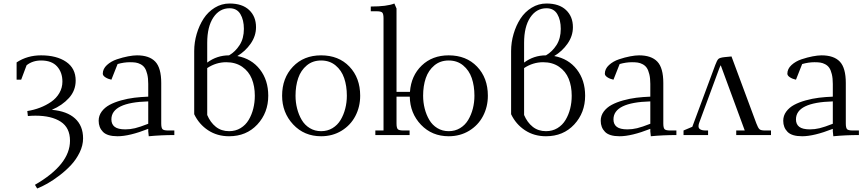

<svg xmlns="http://www.w3.org/2000/svg" viewBox="-20 -766 4910 1089"><path d="M74.2 -314V-412.1Q134.8 -452.1 212.9 -452.1Q301.3 -452.1 355.2 -415.3Q409.2 -378.4 409.2 -309.1Q409.2 -252.4 371.3 -210.4Q333.5 -168.5 273.9 -143.1Q359.9 -135.7 405.5 -94.2Q451.2 -52.7 451.2 19Q451.2 58.6 431.9 98.4Q412.6 138.2 383.3 169.7Q354 201.2 317.6 229Q281.2 256.8 249.5 274.7Q217.8 292.5 190.9 303.2L178.2 282.2Q377 167.5 377 32.2Q377 -41.5 324.5 -75.7Q272 -109.9 181.2 -109.9Q160.6 -109.9 138.2 -107.9L134.8 -136.2Q172.4 -142.1 206.8 -155.3Q241.2 -168.5 270.3 -188.5Q299.3 -208.5 316.7 -238.3Q334 -268.1 334 -303.2Q334 -355.5 303.7 -389.2Q273.4 -422.9 212.9 -422.9Q165 -422.9 130.9 -396L100.1 -314Z M539.6 -81.1Q539.6 -109.9 556.6 -133.1Q573.7 -156.2 601.3 -171.1Q628.9 -186 666.5 -196.5Q704.1 -207 741.9 -211.7Q779.8 -216.3 820.8 -217.8V-290Q820.8 -322.3 815.2 -345.2Q809.6 -368.2 800.8 -381.1Q792 -394 777.6 -401.6Q763.2 -409.2 749.5 -411.1Q735.8 -413.1 716.8 -413.1Q683.6 -413.1 647 -402.8L611.8 -314Q592.8 -317.9 577.9 -327.4Q563 -336.9 563 -348.1Q563 -375.5 586.4 -397Q609.9 -418.5 643.3 -429.7Q676.8 -440.9 706.5 -446.5Q736.3 -452.1 756.8 -452.1Q826.7 -452.1 860.6 -416.5Q894.5 -380.9 894.5 -294.9V-65.9Q894.5 -41 901.6 -33.4Q908.7 -25.9 933.6 -25.9H968.8V0Q893.6 0 823.7 6.8L820.8 -21V-35.2Q713.9 6.8 647 6.8Q588.4 6.8 564 -18.1Q539.6 -43 539.6 -81.1ZM611.8 -88.9Q611.8 -61 630.6 -46.6Q649.4 -32.2 690.9 -32.2Q718.3 -32.2 745.8 -38.8Q773.4 -45.4 820.8 -64V-190.9Q611.8 -185.1 611.8 -88.9Z M1081.5 -118.2V-476.1Q1081.5 -525.9 1095.7 -574Q1109.9 -622.1 1134.8 -660.4Q1159.7 -698.7 1198.2 -722.4Q1236.8 -746.1 1282.2 -746.1Q1354 -746.1 1393.1 -709.2Q1432.1 -672.4 1432.1 -611.8Q1432.1 -562 1401.9 -518.6Q1371.6 -475.1 1326.2 -448.2Q1406.7 -433.1 1454.1 -372.3Q1501.5 -311.5 1501.5 -223.1Q1501.5 -126.5 1439.5 -59.8Q1377.4 6.8 1279.3 6.8Q1211.9 6.8 1160.4 -27.1Q1108.9 -61 1081.5 -118.2ZM1155.3 -113.8Q1172.9 -71.8 1204.1 -46.9Q1235.4 -22 1279.3 -22Q1315.9 -22 1344.5 -39.3Q1373 -56.6 1390.4 -85.7Q1407.7 -114.7 1416.5 -149.7Q1425.3 -184.6 1425.3 -223.1Q1425.3 -276.9 1408.2 -319.1Q1391.1 -361.3 1353.8 -387.2Q1316.4 -413.1 1263.2 -413.1Q1205.6 -413.1 1155.3 -379.9ZM1155.3 -411.1Q1210.4 -452.1 1279.3 -452.1Q1314.9 -472.7 1339.1 -510.5Q1363.3 -548.3 1363.3 -602.1Q1363.3 -652.8 1343.5 -686Q1323.7 -719.2 1282.2 -719.2Q1225.1 -719.2 1190.2 -667Q1155.3 -614.7 1155.3 -522.9Z M1580.1 -223.1Q1580.1 -323.2 1641.4 -387.7Q1702.6 -452.1 1801.3 -452.1Q1900.9 -452.1 1961.9 -388.2Q2022.9 -324.2 2022.9 -223.1Q2022.9 -160.2 1995.6 -107.9Q1968.3 -55.7 1917.2 -24.4Q1866.2 6.8 1801.3 6.8Q1705.1 6.8 1642.6 -60.3Q1580.1 -127.4 1580.1 -223.1ZM1656.2 -223.1Q1656.2 -185.1 1665.3 -149.9Q1674.3 -114.7 1691.4 -85.7Q1708.5 -56.6 1737.1 -39.3Q1765.6 -22 1801.3 -22Q1837.4 -22 1866 -39.3Q1894.5 -56.6 1911.9 -85.7Q1929.2 -114.7 1938.2 -149.9Q1947.3 -185.1 1947.3 -223.1Q1947.3 -278.8 1932.1 -323Q1917 -367.2 1883.3 -395Q1849.6 -422.9 1801.3 -422.9Q1753.4 -422.9 1720 -395Q1686.5 -367.2 1671.4 -323Q1656.2 -278.8 1656.2 -223.1Z M2083 -702.1V-729Q2174.8 -729 2216.8 -746.1L2229 -717.8V-245.1H2305.2Q2312 -336.9 2372.1 -394.5Q2432.1 -452.1 2524.9 -452.1Q2624.5 -452.1 2685.8 -388.2Q2747.1 -324.2 2747.1 -223.1Q2747.1 -160.2 2719.7 -107.9Q2692.4 -55.7 2641.1 -24.4Q2589.8 6.8 2524.9 6.8Q2430.2 6.8 2367.9 -58.3Q2305.7 -123.5 2304.2 -217.8H2229V-65.9Q2229 -41 2236.1 -33.4Q2243.2 -25.9 2268.1 -25.9H2303.2V0H2108.9V-25.9H2155.3V-662.1Q2155.3 -687 2148.2 -694.6Q2141.1 -702.1 2116.2 -702.1ZM2379.9 -223.1Q2379.9 -185.1 2388.9 -149.9Q2397.9 -114.7 2415 -85.7Q2432.1 -56.6 2460.7 -39.3Q2489.3 -22 2524.9 -22Q2561 -22 2589.6 -39.3Q2618.2 -56.6 2635.5 -85.7Q2652.8 -114.7 2661.9 -149.9Q2670.9 -185.1 2670.9 -223.1Q2670.9 -278.8 2655.8 -323Q2640.6 -367.2 2606.9 -395Q2573.2 -422.9 2524.9 -422.9Q2477.1 -422.9 2443.6 -395Q2410.2 -367.2 2395 -323Q2379.9 -278.8 2379.9 -223.1Z M2878.9 -118.2V-476.1Q2878.9 -525.9 2893.1 -574Q2907.2 -622.1 2932.1 -660.4Q2957 -698.7 2995.6 -722.4Q3034.2 -746.1 3079.6 -746.1Q3151.4 -746.1 3190.4 -709.2Q3229.5 -672.4 3229.5 -611.8Q3229.5 -562 3199.2 -518.6Q3168.9 -475.1 3123.5 -448.2Q3204.1 -433.1 3251.5 -372.3Q3298.8 -311.5 3298.8 -223.1Q3298.8 -126.5 3236.8 -59.8Q3174.8 6.8 3076.7 6.8Q3009.3 6.8 2957.8 -27.1Q2906.2 -61 2878.9 -118.2ZM2952.6 -113.8Q2970.2 -71.8 3001.5 -46.9Q3032.7 -22 3076.7 -22Q3113.3 -22 3141.8 -39.3Q3170.4 -56.6 3187.7 -85.7Q3205.1 -114.7 3213.9 -149.7Q3222.7 -184.6 3222.7 -223.1Q3222.7 -276.9 3205.6 -319.1Q3188.5 -361.3 3151.1 -387.2Q3113.8 -413.1 3060.5 -413.1Q3002.9 -413.1 2952.6 -379.9ZM2952.6 -411.1Q3007.8 -452.1 3076.7 -452.1Q3112.3 -472.7 3136.5 -510.5Q3160.6 -548.3 3160.6 -602.1Q3160.6 -652.8 3140.9 -686Q3121.1 -719.2 3079.6 -719.2Q3022.5 -719.2 2987.5 -667Q2952.6 -614.7 2952.6 -522.9Z M3387.2 -81.1Q3387.2 -109.9 3404.3 -133.1Q3421.4 -156.2 3449 -171.1Q3476.6 -186 3514.2 -196.5Q3551.8 -207 3589.6 -211.7Q3627.4 -216.3 3668.5 -217.8V-290Q3668.5 -322.3 3662.8 -345.2Q3657.2 -368.2 3648.4 -381.1Q3639.6 -394 3625.2 -401.6Q3610.8 -409.2 3597.2 -411.1Q3583.5 -413.1 3564.5 -413.1Q3531.2 -413.1 3494.6 -402.8L3459.5 -314Q3440.4 -317.9 3425.5 -327.4Q3410.6 -336.9 3410.6 -348.1Q3410.6 -375.5 3434.1 -397Q3457.5 -418.5 3491 -429.7Q3524.4 -440.9 3554.2 -446.5Q3584 -452.1 3604.5 -452.1Q3674.3 -452.1 3708.3 -416.5Q3742.2 -380.9 3742.2 -294.9V-65.9Q3742.2 -41 3749.3 -33.4Q3756.3 -25.9 3781.2 -25.9H3816.4V0Q3741.2 0 3671.4 6.8L3668.5 -21V-35.2Q3561.5 6.8 3494.6 6.8Q3436 6.8 3411.6 -18.1Q3387.2 -43 3387.2 -81.1ZM3459.5 -88.9Q3459.5 -61 3478.3 -46.6Q3497.1 -32.2 3538.6 -32.2Q3565.9 -32.2 3593.5 -38.8Q3621.1 -45.4 3668.5 -64V-190.9Q3459.5 -185.1 3459.5 -88.9Z M3856.9 0V-25.9L3906.7 -46.9L4037.1 -397.9Q4046.9 -424.3 4054.7 -431.6Q4062.5 -439 4088.9 -441.9L4128.9 -445.8L4270 -65.9Q4279.3 -41 4287.4 -33.4Q4295.4 -25.9 4318.8 -25.9H4353V0H4155.8V-25.9H4204.1L4067.9 -396Q4064.5 -390.6 4058.1 -374L3944.8 -66.9Q3941.9 -58.1 3941.9 -49.8Q3941.9 -25.9 3983.9 -25.9H3996.1V0Z M4422.4 -81.1Q4422.4 -109.9 4439.5 -133.1Q4456.5 -156.2 4484.1 -171.1Q4511.7 -186 4549.3 -196.5Q4586.9 -207 4624.8 -211.7Q4662.6 -216.3 4703.6 -217.8V-290Q4703.6 -322.3 4698 -345.2Q4692.4 -368.2 4683.6 -381.1Q4674.8 -394 4660.4 -401.6Q4646 -409.2 4632.3 -411.1Q4618.7 -413.1 4599.6 -413.1Q4566.4 -413.1 4529.8 -402.8L4494.6 -314Q4475.6 -317.9 4460.7 -327.4Q4445.8 -336.9 4445.8 -348.1Q4445.8 -375.5 4469.2 -397Q4492.7 -418.5 4526.1 -429.7Q4559.6 -440.9 4589.4 -446.5Q4619.1 -452.1 4639.6 -452.1Q4709.5 -452.1 4743.4 -416.5Q4777.3 -380.9 4777.3 -294.9V-65.9Q4777.3 -41 4784.4 -33.4Q4791.5 -25.9 4816.4 -25.9H4851.6V0Q4776.4 0 4706.5 6.8L4703.6 -21V-35.2Q4596.7 6.8 4529.8 6.8Q4471.2 6.8 4446.8 -18.1Q4422.4 -43 4422.4 -81.1ZM4494.6 -88.9Q4494.6 -61 4513.4 -46.6Q4532.2 -32.2 4573.7 -32.2Q4601.1 -32.2 4628.7 -38.8Q4656.2 -45.4 4703.6 -64V-190.9Q4494.6 -185.1 4494.6 -88.9Z"/></svg>

Font: Dihjauti S
Style: Regular
Weight: 400
Designer: T. Christopher White
Version: Version 3.0.0